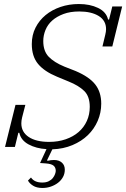

<svg xmlns="http://www.w3.org/2000/svg" viewBox="-20 -730 627 954"><path d="M191 204Q162 204 144 192.5Q126 181 119 167L134 152Q151 177 190 177Q209 177 222 170.5Q235 164 242.5 154.5Q250 145 253.5 135Q257 125 257 119Q257 102 246 93Q235 84 208 82L179 80L211 11Q160 8 122 -12.5Q84 -33 76 -70H71L54 0H5L57 -209H106L90 -147Q86 -131 86 -117Q86 -74 122.5 -49.5Q159 -25 224 -25Q269 -25 306.5 -38Q344 -51 370.5 -74Q397 -97 411.5 -129Q426 -161 426 -199Q426 -251 398.5 -278Q371 -305 321 -325L263 -349Q200 -375 169 -412.5Q138 -450 138 -511Q138 -556 156.5 -592.5Q175 -629 206.5 -655Q238 -681 280.5 -695.5Q323 -710 372 -710Q427 -710 467.5 -690.5Q508 -671 517 -633H522L538 -698H587L538 -499H489L503 -557Q507 -573 507 -585Q507 -628 470.5 -650.5Q434 -673 374 -673Q329 -673 295.5 -660.5Q262 -648 239.5 -628Q217 -608 206 -581Q195 -554 195 -526Q195 -476 222 -448Q249 -420 300 -399L356 -377Q424 -348 453.5 -310Q483 -272 483 -215Q483 -170 465.5 -129.5Q448 -89 416.5 -58.5Q385 -28 340 -9Q295 10 240 12L214 66L216 69Q224 67 232.5 66Q241 65 248 65Q273 65 287.5 78Q302 91 302 113Q302 133 293 149.5Q284 166 268.5 178Q253 190 233 197Q213 204 191 204Z"/></svg>

Font: IBM Plex Serif Light
Style: Italic
Weight: 300
Italic angle: -14°
Designer: Mike Abbink, Paul van der Laan, Pieter van Rosmalen
Foundry: Bold Monday
Version: Version 3.001